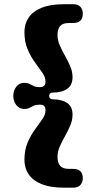

<svg xmlns="http://www.w3.org/2000/svg" viewBox="-20 -750 436 888"><path d="M207.5 -306.5Q207.5 -290.5 226 -290.5Q266 -290.5 290.8 -273.5Q315.5 -256.5 315.5 -220Q315.5 -194.5 305 -169.8Q294.5 -145 280.8 -120.8Q267 -96.5 256.5 -72.5Q246 -48.5 246 -25Q246 3 258.2 17Q270.5 31 298 31H317.5Q363 31 363 74.5Q363 92.5 352.2 105.2Q341.5 118 317.5 118H275.5Q213.5 118 173 101.8Q132.5 85.5 112.8 56.5Q93 27.5 93 -10.5Q93 -56.5 107.8 -90.8Q122.5 -125 141.8 -151.2Q161 -177.5 175.8 -198.8Q190.5 -220 190.5 -240Q190.5 -253.5 184.2 -259.8Q178 -266 165 -266Q147 -266 136 -261Q125 -256 115.8 -251Q106.5 -246 93 -246Q69 -246 55.2 -264.2Q41.5 -282.5 41.5 -306.5Q41.5 -330.5 55.2 -348.8Q69 -367 93 -367Q106.5 -367 115.8 -362Q125 -357 136 -352Q147 -347 165 -347Q178 -347 184.2 -353.2Q190.5 -359.5 190.5 -373Q190.5 -392.5 175.8 -413.8Q161 -435 141.8 -461.2Q122.5 -487.5 107.8 -521.8Q93 -556 93 -602Q93 -640 112.8 -669Q132.5 -698 173 -714.2Q213.5 -730.5 275.5 -730.5H317.5Q341.5 -730.5 352.2 -718Q363 -705.5 363 -687Q363 -643.5 317.5 -643.5H298Q270.5 -643.5 258.2 -629.8Q246 -616 246 -588Q246 -564 256.5 -540Q267 -516 280.8 -491.8Q294.5 -467.5 305 -443Q315.5 -418.5 315.5 -393Q315.5 -356.5 290.8 -339.2Q266 -322 226 -322Q207.5 -322 207.5 -306.5Z"/></svg>

Font: Fraunces 144pt S100 Black
Style: Regular
Weight: 900
Version: Version 1.000